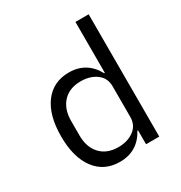

<svg xmlns="http://www.w3.org/2000/svg" viewBox="-175 -867 950 1006"><g transform="rotate(-30 300.0 -364.0)"><path d="M425 -84H421Q396 -37 356 -12.5Q316 12 262 12Q167 12 113.5 -59.5Q60 -131 60 -258Q60 -385 113.5 -456.5Q167 -528 262 -528Q316 -528 356 -503.5Q396 -479 421 -432H425V-740H505V0H425ZM425 -165V-351Q425 -401 387 -429Q349 -457 293 -457Q224 -457 185 -415Q146 -373 146 -302V-214Q146 -143 185 -101Q224 -59 293 -59Q349 -59 387 -87Q425 -115 425 -165Z"/></g></svg>

Font: iA Writer Mono V
Style: Regular
Weight: 400
Designer: Mike Abbink, Paul van der Laan, Pieter van Rosmalen
Foundry: Bold Monday
Version: Version 2.000